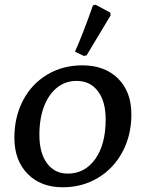

<svg xmlns="http://www.w3.org/2000/svg" viewBox="-20 -785 598 814"><path d="M41 -201Q41 -289 77.5 -359Q114 -429 180 -468.5Q246 -508 329 -508Q424 -508 480.5 -452Q537 -396 537 -300Q537 -212 499.5 -141.5Q462 -71 395.5 -31Q329 9 246 9Q153 9 97 -48Q41 -105 41 -201ZM428 -279Q428 -355 395 -398.5Q362 -442 305 -442Q258 -442 222.5 -414Q187 -386 167 -334.5Q147 -283 147 -213Q147 -136 179.5 -92.5Q212 -49 267 -49Q340 -49 384 -111Q428 -173 428 -279ZM347 -550 335 -548 298 -566Q333 -645 374 -762L385 -765L447 -732L449 -720Z"/></svg>

Font: Alegreya SC Medium
Style: Italic
Weight: 500
Italic angle: -7°
Designer: Juan Pablo del Peral
Foundry: Huerta Tipografica
Version: Version 2.007; ttfautohint (v1.6)